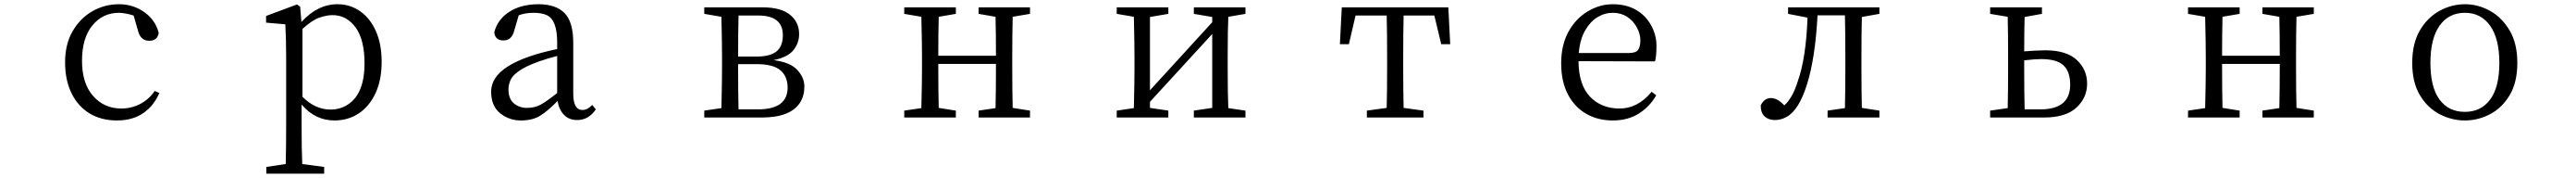

<svg xmlns="http://www.w3.org/2000/svg" viewBox="-20 -548 12040 830"><path d="M284.2 -257.8Q284.2 -341.8 319.3 -402.3Q354.5 -462.9 411.6 -495.6Q468.8 -528.3 536.1 -528.3Q602.5 -528.3 654.8 -491.2Q707 -454.1 721.7 -394.5Q715.8 -357.4 676.8 -357.9Q637.7 -358.4 626 -401.4L604.5 -475.6Q568.4 -487.3 536.1 -488.3Q460 -488.3 411.6 -429.2Q363.3 -370.1 363.3 -264.6Q363.3 -159.2 415 -100.6Q466.8 -42 546.9 -42Q593.8 -42 634.8 -63Q675.8 -84 703.1 -124L724.6 -114.3Q699.2 -54.7 649.4 -20.5Q599.6 13.7 526.4 13.7Q453.1 13.7 398.9 -19Q344.7 -51.8 314.5 -112.8Q284.2 -173.8 284.2 -257.8Z M1223.6 -442.4V-473.6L1368.2 -527.3L1382.8 -516.6L1388.7 -445.3Q1463.9 -528.3 1557.6 -528.3Q1616.2 -528.3 1663.1 -495.6Q1710 -462.9 1736.8 -402.8Q1763.7 -342.8 1763.7 -259.8Q1763.7 -175.8 1735.4 -114.3Q1707 -52.7 1657.2 -19.5Q1607.4 13.7 1543 13.7Q1453.1 13.7 1389.6 -60.5V32.2Q1389.6 148.4 1392.6 216.8L1495.1 230.5V261.7H1224.6V230.5L1315.4 216.8Q1317.4 127 1317.4 34.2V-282.2Q1317.4 -365.2 1313.5 -434.6ZM1393.6 -96.7Q1453.1 -37.1 1525.4 -37.1Q1568.4 -37.1 1604.5 -59.6Q1683.6 -109.4 1683.6 -252.9Q1683.6 -363.3 1641.6 -420.4Q1599.6 -477.5 1534.2 -477.5Q1506.8 -477.5 1472.7 -465.8Q1438.5 -454.1 1393.6 -413.1Z M2275.4 -121.1Q2275.4 -254.9 2584 -319.3V-350.6Q2584 -453.1 2537.1 -476.6Q2512.7 -488.3 2473.6 -488.3Q2434.6 -488.3 2404.3 -476.6L2382.8 -403.3Q2371.1 -359.4 2333 -359.4Q2293.9 -359.4 2290 -397.5Q2305.7 -458 2360.8 -493.2Q2416 -528.3 2497.1 -528.3Q2577.1 -528.3 2618.2 -487.3Q2659.2 -446.3 2659.2 -347.7V-111.3Q2659.2 -35.2 2702.1 -35.2Q2725.6 -35.2 2748 -58.6L2764.6 -38.1Q2731.4 11.7 2677.7 11.7Q2639.6 11.7 2616.2 -12.2Q2592.8 -36.1 2585.9 -77.1Q2540 -30.3 2504.4 -8.3Q2468.8 13.7 2414.1 13.7Q2359.4 13.7 2317.4 -20Q2275.4 -53.7 2275.4 -121.1ZM2356.4 -131.8Q2356.4 -86.9 2381.8 -65.9Q2407.2 -44.9 2443.4 -44.9Q2479.5 -44.9 2507.8 -60.5Q2536.1 -76.2 2584 -114.3V-287.1Q2392.6 -237.3 2365.2 -172.9Q2356.4 -152.3 2356.4 -131.8Z M3271.5 0V-32.2L3351.6 -43.9Q3354.5 -167 3354.5 -227.5V-286.1Q3354.5 -346.7 3351.6 -469.7L3271.5 -483.4V-513.7H3544.9Q3628.9 -513.7 3671.9 -479.5Q3714.8 -445.3 3714.8 -388.7Q3714.8 -347.7 3688.5 -314.5Q3662.1 -281.2 3595.7 -267.6Q3672.9 -257.8 3706.1 -222.2Q3739.3 -186.5 3739.3 -144.5Q3739.3 -101.6 3719.7 -70.3Q3674.8 0 3539.1 0ZM3429.7 -227.5Q3429.7 -121.1 3431.6 -38.1H3522.5Q3660.2 -38.1 3661.1 -138.7Q3661.1 -191.4 3627.4 -220.2Q3593.8 -249 3515.6 -249H3429.7ZM3429.7 -284.2H3513.7Q3579.1 -284.2 3608.9 -308.1Q3638.7 -332 3638.7 -383.8Q3638.7 -475.6 3524.4 -475.6H3431.6Q3429.7 -395.5 3429.7 -284.2Z M4206.1 0V-32.2L4286.1 -43.9Q4289.1 -167 4289.1 -227.5V-286.1Q4289.1 -346.7 4286.1 -469.7L4206.1 -483.4V-513.7H4447.3V-483.4L4367.2 -469.7Q4365.2 -389.6 4365.2 -288.1H4634.8Q4634.8 -389.6 4632.8 -469.7L4553.7 -483.4V-513.7H4793.9V-483.4L4712.9 -469.7Q4710.9 -387.7 4710.9 -286.1V-227.5Q4710.9 -127 4712.9 -44.9L4793.9 -32.2V0H4553.7V-32.2L4632.8 -43.9Q4634.8 -126 4634.8 -250H4365.2Q4365.2 -127 4367.2 -44.9L4447.3 -32.2V0Z M5199.2 0V-32.2L5279.3 -43.9Q5282.2 -169.9 5282.2 -227.5V-286.1Q5282.2 -346.7 5279.3 -469.7L5199.2 -483.4V-513.7H5440.4V-483.4L5354.5 -468.8V-127L5645.5 -444.3V-468.8L5559.6 -483.4V-513.7H5800.8V-483.4L5720.7 -469.7Q5717.8 -408.2 5717.8 -286.1V-227.5Q5717.8 -106.4 5720.7 -43.9L5800.8 -32.2V0H5559.6V-32.2L5645.5 -44.9V-389.6L5354.5 -73.2V-44.9L5440.4 -32.2V0ZM5316.4 -32.2ZM5681.6 -483.4Z M6242.2 -341.8 6251 -513.7H6749L6757.8 -341.8H6715.8L6683.6 -475.6H6540Q6538.1 -393.6 6538.1 -286.1V-227.5Q6538.1 -127 6540 -44.9L6632.8 -32.2V0H6368.2V-32.2L6460.9 -44.9Q6462.9 -127 6462.9 -227.5V-286.1Q6462.9 -394.5 6460.9 -475.6H6315.4L6284.2 -341.8Z M7276.4 -252.9Q7276.4 -337.9 7310.1 -399.4Q7343.8 -460.9 7399.9 -494.6Q7456.1 -528.3 7517.6 -528.3Q7579.1 -528.3 7624.5 -502.9Q7669.9 -477.5 7695.8 -431.6Q7721.7 -385.7 7721.7 -335Q7721.7 -283.2 7714.8 -261.7L7357.4 -262.7Q7358.4 -152.3 7411.1 -97.2Q7463.9 -42 7549.8 -42Q7634.8 -42 7699.2 -120.1L7720.7 -103.5Q7689.5 -49.8 7638.7 -18.1Q7587.9 13.7 7517.6 13.7Q7447.3 13.7 7393.1 -17.6Q7338.9 -48.8 7307.6 -108.4Q7276.4 -168 7276.4 -252.9ZM7358.4 -300.8H7592.8Q7626 -300.8 7636.2 -315.9Q7646.5 -331.1 7646.5 -360.4Q7646.5 -389.6 7629.9 -420.4Q7613.3 -451.2 7584.5 -469.7Q7555.7 -488.3 7517.6 -488.3Q7479.5 -488.3 7445.8 -467.8Q7412.1 -447.3 7388.2 -405.8Q7364.3 -364.3 7358.4 -300.8Z M8209 -56.6Q8225.6 -90.8 8256.8 -90.8Q8287.1 -90.8 8319.3 -56.6Q8358.4 -91.8 8381.8 -168Q8420.9 -276.4 8427.7 -465.8L8336.9 -483.4V-513.7H8763.7V-483.4L8681.6 -468.8Q8679.7 -386.7 8679.7 -286.1V-227.5Q8679.7 -127 8681.6 -44.9L8763.7 -32.2V0H8521.5V-32.2L8602.5 -43.9Q8604.5 -127.9 8604.5 -227.5V-286.1Q8604.5 -395.5 8602.5 -476.6H8474.6Q8463.9 -278.3 8425.8 -156.2Q8387.7 -34.2 8330.1 -2.9Q8303.7 11.7 8275.4 11.7Q8246.1 11.7 8227.5 -4.9Q8209 -21.5 8209 -56.6Z M9281.2 0V-32.2L9363.3 -43.9Q9365.2 -127.9 9365.2 -227.5V-286.1Q9365.2 -387.7 9363.3 -469.7L9281.2 -483.4V-513.7H9523.4V-483.4L9442.4 -468.8Q9440.4 -398.4 9440.4 -308.6Q9490.2 -312.5 9538.1 -313.5Q9637.7 -313.5 9686 -268.6Q9734.4 -223.6 9734.4 -158.2Q9734.4 -91.8 9684.1 -45.9Q9633.8 0 9532.2 0ZM9440.4 -227.5Q9440.4 -121.1 9442.4 -38.1H9516.6Q9655.3 -38.1 9655.3 -153.3Q9655.3 -213.9 9624 -243.2Q9592.8 -272.5 9519.5 -272.5Q9490.2 -272.5 9440.4 -266.6Z M10206.1 0V-32.2L10286.1 -43.9Q10289.1 -167 10289.1 -227.5V-286.1Q10289.1 -346.7 10286.1 -469.7L10206.1 -483.4V-513.7H10447.3V-483.4L10367.2 -469.7Q10365.2 -389.6 10365.2 -288.1H10634.8Q10634.8 -389.6 10632.8 -469.7L10553.7 -483.4V-513.7H10793.9V-483.4L10712.9 -469.7Q10710.9 -387.7 10710.9 -286.1V-227.5Q10710.9 -127 10712.9 -44.9L10793.9 -32.2V0H10553.7V-32.2L10632.8 -43.9Q10634.8 -126 10634.8 -250H10365.2Q10365.2 -127 10367.2 -44.9L10447.3 -32.2V0Z M11253.9 -254.9Q11253.9 -345.7 11289.6 -406.2Q11325.2 -466.8 11381.8 -497.6Q11438.5 -528.3 11500 -528.3Q11561.5 -528.3 11617.2 -497.6Q11672.9 -466.8 11709 -406.2Q11745.1 -345.7 11745.1 -254.9Q11745.1 -164.1 11709.5 -104.5Q11673.8 -44.9 11617.7 -15.6Q11561.5 13.7 11500 13.7Q11438.5 13.7 11381.8 -15.6Q11325.2 -44.9 11289.6 -104.5Q11253.9 -164.1 11253.9 -254.9ZM11338.9 -254.9Q11338.9 -141.6 11381.3 -84Q11423.8 -26.4 11500 -26.4Q11575.2 -26.4 11618.2 -84Q11661.1 -141.6 11661.1 -254.9Q11661.1 -367.2 11618.2 -427.7Q11575.2 -488.3 11500 -488.3Q11423.8 -488.3 11381.3 -427.7Q11338.9 -367.2 11338.9 -254.9Z"/></svg>

Font: GenEi Koburi Mincho v6
Style: Regular
Weight: 400
Designer: o_tamon (Modified)
Foundry: o_tamon / Adobe Systems Incorporated
Version: Version 6.1